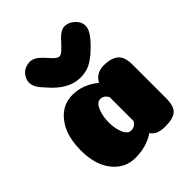

<svg xmlns="http://www.w3.org/2000/svg" viewBox="-215 -915 1054 1054"><g transform="rotate(-45 312.0 -387.5)"><path d="M485 -602Q467 -584 455 -573.5Q443 -563 421.5 -548Q400 -533 375.5 -526Q351 -519 323 -519Q234 -519 153 -613Q150 -616 143.5 -623.5Q137 -631 133.5 -635Q130 -639 124.5 -646Q119 -653 116 -658.5Q113 -664 110 -671Q107 -678 105.5 -685Q104 -692 104 -700Q104 -715 111 -730Q118 -745 129 -755.5Q140 -766 156 -772Q172 -778 189 -778Q221 -778 256 -741Q263 -734 275.5 -720Q288 -706 294 -700Q300 -694 308.5 -688.5Q317 -683 324 -683Q328 -683 331.5 -684Q335 -685 338 -687Q341 -689 345.5 -692Q350 -695 353.5 -698.5Q357 -702 362.5 -707.5Q368 -713 372.5 -717.5Q377 -722 384.5 -730Q392 -738 398 -745Q432 -781 461 -781Q492 -781 518.5 -756.5Q545 -732 545 -700Q545 -662 485 -602ZM225 6Q146 6 94 -58.5Q42 -123 42 -235Q42 -349 93.5 -416.5Q145 -484 225 -484Q306 -484 375 -427Q402 -477 462 -477Q516 -477 546 -453.5Q576 -430 576 -367V-107Q576 -47 551 -23.5Q526 0 463 0Q397 0 376 -37Q312 6 225 6ZM361 -331Q344 -360 317 -360Q291 -360 275 -322Q259 -284 259 -235Q259 -189 274 -153Q289 -117 316 -117Q344 -117 361 -144Z"/></g></svg>

Font: Coiny 2.0
Style: Regular
Weight: 400
Version: Version 1.001 July 11, 2018